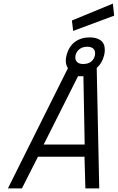

<svg xmlns="http://www.w3.org/2000/svg" viewBox="-20 -1048 655 1068"><path d="M387 -876 380 -934 608 -1028 615 -961ZM563 -771Q563 -755 559 -740Q548 -696 518 -670L532 0H455L450 -176H191L102 0H24L358 -669Q346 -686 346 -709Q346 -725 350 -740Q363 -790 397 -815Q431 -840 479 -840Q518 -840 540.5 -823Q563 -806 563 -771ZM399 -728Q399 -712 410 -702Q421 -692 443 -692Q469 -692 486 -704.5Q503 -717 508 -740Q509 -744 509 -752Q509 -769 497.5 -778.5Q486 -788 466 -788Q440 -788 423 -775.5Q406 -763 400 -740Q399 -736 399 -728ZM451 -244 444 -624H414L223 -244Z"/></svg>

Font: Cairo
Style: Italic
Weight: 400
Italic angle: -13°
Designer: Mohamed Gaber, Accademia di Belle Arti di Urbino and others
Foundry: Kief Type Foundry, Accademia di Belle Arti di Urbino and others
Version: Version 3.011